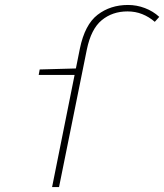

<svg xmlns="http://www.w3.org/2000/svg" viewBox="-20 -754 662 774"><path d="M190 0 302 -558Q322 -655 373.5 -694.5Q425 -734 496 -734Q531 -734 564 -721.5Q597 -709 622 -686L604 -666Q581 -686 553.5 -697Q526 -708 494 -708Q433 -708 390 -672.5Q347 -637 330 -554L218 0ZM136 -452 140 -474 286 -478H304L298 -452Z"/></svg>

Font: Source Code Pro ExtraLight ExtraLight
Style: Italic
Weight: 250
Italic angle: -11°
Monospace: yes
Version: Version 1.016;hotconv 1.0.116;makeotfexe 2.5.65601